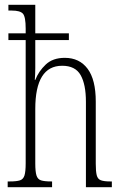

<svg xmlns="http://www.w3.org/2000/svg" viewBox="-20 -780 508 800"><path d="M12 0V-24H21Q49 -24 63 -28.5Q77 -33 82 -49Q87 -65 87 -100V-613H15V-641H87V-661Q87 -710 75.5 -723Q64 -736 29 -736H15V-760H127V-641H267V-613H127V-497Q127 -473 125 -447H127Q141 -483 170.5 -511Q200 -539 250 -539Q311 -539 345 -493.5Q379 -448 379 -357V-98Q379 -66 383 -50Q387 -34 400 -29Q413 -24 439 -24H446V0H338V-356Q338 -428 316 -467Q294 -506 239 -506Q127 -506 127 -326V-99Q127 -65 132 -49Q137 -33 151 -28.5Q165 -24 193 -24H197V0Z"/></svg>

Font: Noto Serif Ethiopic ExtraCondensed ExtraLight
Style: Regular
Weight: 200
Width: 2
Designer: Monotype Design Team
Foundry: Monotype Imaging Inc.
Version: Version 2.102; ttfautohint (v1.8.4.7-5d5b)